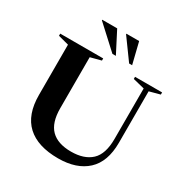

<svg xmlns="http://www.w3.org/2000/svg" viewBox="-210 -1101 1228 1279"><g transform="rotate(30 404.0 -461.5)"><path d="M676 -288.5V-676.5L587.5 -698.5V-715H795.5V-698.5L714 -676.5V-280.5Q714 -134.5 634.8 -61.2Q555.5 12 414 12Q257 12 175.2 -63.5Q93.5 -139 93.5 -291V-677L12 -698.5V-715H342.5V-698.5L260.5 -677V-284.5Q260.5 -173.5 312.2 -121.8Q364 -70 466.5 -70Q567 -70 621.5 -121Q676 -172 676 -288.5ZM407 -772H380.5L208 -930.5V-935H323ZM532 -772H509L394 -930.5V-935H492Z"/></g></svg>

Font: Newsreader 72pt SemiBold
Style: Regular
Weight: 600
Designer: Hugues Gentile
Foundry: Production Type
Version: Version 1.003; ttfautohint (v1.8.3)